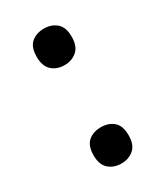

<svg xmlns="http://www.w3.org/2000/svg" viewBox="-148 -619 603 698"><g transform="rotate(-30 153.0 -270.0)"><path d="M153 -400Q121 -400 100 -418.5Q79 -437 79 -477Q79 -517 99.5 -535Q120 -553 153 -553Q184 -553 205 -535Q226 -517 226 -477Q226 -437 204.5 -418.5Q183 -400 153 -400ZM153 13Q121 13 100 -5.5Q79 -24 79 -63Q79 -103 99.5 -121Q120 -139 153 -139Q184 -139 205 -121.5Q226 -104 226 -63Q226 -23 204.5 -5Q183 13 153 13Z"/></g></svg>

Font: Noto Sans Gurmukhi UI SemiCondensed SemiBold
Style: Regular
Weight: 600
Width: 4
Designer: Jelle Bosma - Monotype Design Team
Foundry: Monotype Imaging Inc.
Version: Version 2.004; ttfautohint (v1.8.4.7-5d5b)